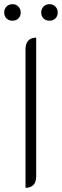

<svg xmlns="http://www.w3.org/2000/svg" viewBox="-22 -889 296 918"><path d="M100 -654Q100 -680 113 -694.5Q126 -709 151 -709V-46Q151 -19 138 -5Q125 9 100 9ZM-2 -829Q-2 -846 9 -857.5Q20 -869 38 -869Q55 -869 66 -857.5Q77 -846 77 -829Q77 -812 66 -801Q55 -790 38 -790Q20 -790 9 -801Q-2 -812 -2 -829ZM175 -829Q175 -846 186 -857.5Q197 -869 215 -869Q232 -869 243 -857.5Q254 -846 254 -829Q254 -812 243 -801Q232 -790 215 -790Q197 -790 186 -801Q175 -812 175 -829Z"/></svg>

Font: K2D Thin
Style: Regular
Weight: 100
Designer: Katatrad Aksorn Co.,Ltd.
Foundry: Cadson Demak Co.,Ltd.
Version: Version 1.000; ttfautohint (v1.6)